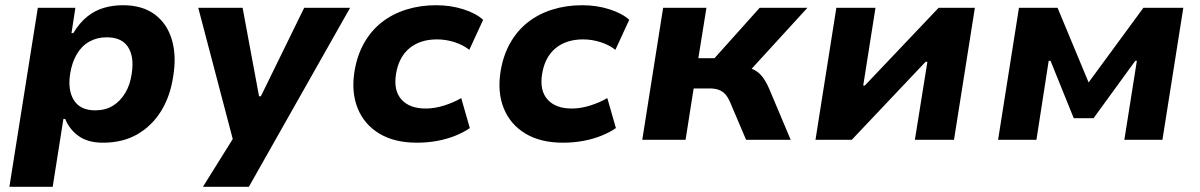

<svg xmlns="http://www.w3.org/2000/svg" viewBox="-20 -536 4601 736"><path d="M16 180 125 -506H269L254 -409H261Q285 -449 314.5 -472.5Q344 -496 378.5 -506Q413 -516 451 -516Q526 -516 573.5 -480.5Q621 -445 639 -383Q657 -321 644 -244Q633 -168 598 -111Q563 -54 507 -21.5Q451 11 375 11Q317 11 281.5 -14.5Q246 -40 230 -80H223L182 180ZM345 -113Q384 -113 412.5 -130.5Q441 -148 460 -179.5Q479 -211 485 -254Q495 -318 471 -355.5Q447 -393 389 -393Q352 -393 322.5 -376.5Q293 -360 274.5 -328.5Q256 -297 249 -254Q239 -190 263.5 -151.5Q288 -113 345 -113Z M758 180 889 -30 883 38 740 -506H910L973 -167H980L1146 -506H1322L934 180Z M1578 11Q1492 11 1434 -24Q1376 -59 1351 -121Q1326 -183 1339 -263Q1349 -324 1376 -371.5Q1403 -419 1444 -451Q1485 -483 1538 -499.5Q1591 -516 1652 -516Q1707 -516 1756 -500.5Q1805 -485 1832 -460L1779 -345Q1755 -364 1722 -374.5Q1689 -385 1655 -385Q1623 -385 1596.5 -376.5Q1570 -368 1549.5 -351Q1529 -334 1516 -309Q1503 -284 1498 -252Q1488 -189 1519 -154.5Q1550 -120 1612 -120Q1646 -120 1682.5 -131.5Q1719 -143 1748 -160L1781 -45Q1758 -29 1726 -16Q1694 -3 1656.5 4Q1619 11 1578 11Z M2138 11Q2052 11 1994 -24Q1936 -59 1911 -121Q1886 -183 1899 -263Q1909 -324 1936 -371.5Q1963 -419 2004 -451Q2045 -483 2098 -499.5Q2151 -516 2212 -516Q2267 -516 2316 -500.5Q2365 -485 2392 -460L2339 -345Q2315 -364 2282 -374.5Q2249 -385 2215 -385Q2183 -385 2156.5 -376.5Q2130 -368 2109.5 -351Q2089 -334 2076 -309Q2063 -284 2058 -252Q2048 -189 2079 -154.5Q2110 -120 2172 -120Q2206 -120 2242.5 -131.5Q2279 -143 2308 -160L2341 -45Q2318 -29 2286 -16Q2254 -3 2216.5 4Q2179 11 2138 11Z M2442 0 2522 -506H2688L2657 -313H2719L2892 -506H3075L2839 -248L2827 -280Q2855 -277 2872.5 -267.5Q2890 -258 2903 -241Q2916 -224 2928 -197L3011 0H2840L2778 -146Q2770 -164 2760 -175Q2750 -186 2735.5 -191.5Q2721 -197 2699 -197H2639L2608 0Z M3106 0 3186 -506H3336L3289 -208H3295L3578 -506H3717L3637 0H3487L3535 -299H3528L3245 0Z M3806 0 3886 -506H4034L4153 -220L4363 -506H4516L4436 0H4290L4338 -303H4332L4172 -83H4096L4007 -303H4000L3953 0Z"/></svg>

Font: Nunito Sans 6pt ExtraBold
Style: Italic
Weight: 800
Italic angle: -9°
Version: Version 3.101;gftools[0.9.27]